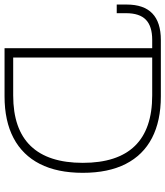

<svg xmlns="http://www.w3.org/2000/svg" viewBox="40 -786 745 866"><g transform="rotate(90 413.0 -352.5)"><path d="M197 0V-666H159Q98 -666 68.5 -637.5Q39 -609 39 -548V-506H0V-551Q0 -628 40 -666.5Q80 -705 160 -705H414Q525 -705 602 -665Q679 -625 719 -546.5Q759 -468 759 -353Q759 -238 719 -159.5Q679 -81 602 -40.5Q525 0 414 0ZM239 -39H410Q562 -39 638 -118Q714 -197 714 -353Q714 -509 638 -587.5Q562 -666 410 -666H239Z"/></g></svg>

Font: Nunito Sans 12pt ExtraLight 12pt ExtraLight
Style: Regular
Weight: 250
Version: Version 3.101;gftools[0.9.27]